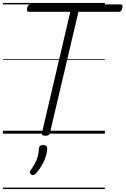

<svg xmlns="http://www.w3.org/2000/svg" viewBox="-20 -905 850 1300"><path d="M287 14Q260 14 264 -5L456 -825H177Q167 -825 164 -831Q161 -837 164 -851Q167 -864 172.5 -869.5Q178 -875 188 -875H795Q806 -875 808.5 -869.5Q811 -864 808 -851Q805 -837 799.5 -831Q794 -825 784 -825H511L318 -5Q316 5 309 9.5Q302 14 287 14ZM192 277Q183 270 182 263Q181 256 188 247Q205 222 217 200.5Q229 179 235.5 155Q242 131 244 100Q245 88 252 82.5Q259 77 272 77Q286 77 293 83.5Q300 90 300 102Q299 123 291 150.5Q283 178 266.5 208.5Q250 239 225 268Q217 276 209 279.5Q201 283 192 277ZM0 365H690V375H0ZM0 -20H690V0H0ZM0 -505H690V-500H0ZM0 -885H690V-875H0Z"/></svg>

Font: Playwrite AT Guides
Style: Italic
Weight: 400
Italic angle: -13.0072°
Designer: Veronika Burian, José Scaglione
Foundry: TypeTogether
Version: Version 1.002